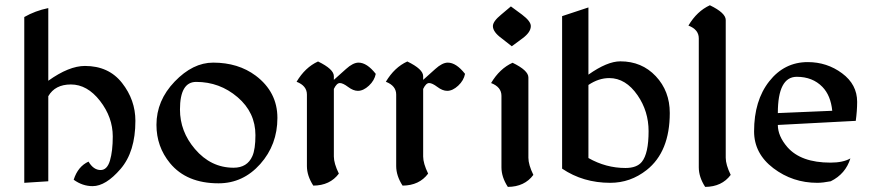

<svg xmlns="http://www.w3.org/2000/svg" viewBox="-20 -693 3331 734"><path d="M334 18.6Q295.4 18.6 261.7 -5.9Q277.8 -56.6 318.4 -75.2Q337.4 -43 364.7 -43Q389.6 -43 400.4 -79.3Q411.1 -115.7 411.1 -171.4Q411.1 -244.6 362.3 -307.4Q313.5 -370.1 251 -370.1Q190.4 -370.1 164.6 -325.2V0L72.8 5.9V-627.9Q114.7 -651.9 164.6 -662.1V-384.3Q243.7 -440.9 304.7 -440.9Q395.5 -440.9 446.5 -376Q497.6 -311 497.6 -231Q497.6 -112.8 440.9 -47.1Q384.3 18.6 334 18.6Z M815.4 7.8Q693.4 7.8 629.9 -69.3Q578.1 -132.3 578.1 -215.8Q578.1 -308.6 647.7 -381.1Q717.3 -453.6 794.9 -453.6Q890.6 -453.6 957.5 -403.8Q1040.5 -341.3 1040.5 -242.2Q1040.5 -139.6 974.9 -65.9Q909.2 7.8 815.4 7.8ZM873 -51.8Q925.3 -51.8 944.8 -96.2Q956.5 -122.6 956.5 -176.3Q956.5 -263.2 888.2 -321.5Q819.8 -379.9 730 -379.9Q668 -379.9 668 -274.4Q668 -190.4 725.1 -123.5Q786.1 -51.8 873 -51.8Z M1256.3 -353V-94.7Q1256.3 -68.4 1275.4 -29.3Q1241.7 16.1 1177.7 16.6Q1153.3 -21 1153.3 -58.1V-331.5Q1153.3 -365.2 1113.8 -380.4Q1146.5 -435.5 1195.8 -458Q1256.3 -428.7 1256.3 -401.9V-387.7L1302.7 -429.2Q1329.6 -453.6 1350.6 -453.6Q1382.8 -453.6 1416.5 -410.6Q1411.6 -385.3 1390.4 -365.5Q1369.1 -345.7 1348.1 -345.7Q1330.6 -345.7 1310.8 -360.6Q1291 -375.5 1279.3 -375.5Q1267.1 -375.5 1256.3 -353Z M1597.7 -353V-94.7Q1597.7 -68.4 1616.7 -29.3Q1583 16.1 1519 16.6Q1494.6 -21 1494.6 -58.1V-331.5Q1494.6 -365.2 1455.1 -380.4Q1487.8 -435.5 1537.1 -458Q1597.7 -428.7 1597.7 -401.9V-387.7L1644 -429.2Q1670.9 -453.6 1691.9 -453.6Q1724.1 -453.6 1757.8 -410.6Q1752.9 -385.3 1731.7 -365.5Q1710.4 -345.7 1689.5 -345.7Q1671.9 -345.7 1652.1 -360.6Q1632.3 -375.5 1620.6 -375.5Q1608.4 -375.5 1597.7 -353Z M1936.5 -516.1 1897.9 -546.4Q1864.3 -570.8 1864.3 -593.3Q1864.3 -611.3 1896 -637.2L1933.1 -668.5L1975.6 -637.2Q2009.3 -611.8 2009.3 -593.3Q2009.3 -569.8 1977.5 -546.4ZM1897 -326.7Q1897 -360.4 1857.4 -375.5Q1890.1 -430.7 1939.5 -453.1Q2000 -423.8 2000 -397V-89.8Q2000 -63.5 2019 -24.4Q1985.4 21 1921.4 21.5Q1897 -16.1 1897 -53.2Z M2313 5.9Q2209 5.9 2128.9 -48.3V-631.3L2229.5 -664.6V-407.7Q2301.3 -458.5 2351.6 -458.5Q2433.6 -458.5 2487.1 -401.6Q2540.5 -344.7 2540.5 -261.2Q2540.5 -112.8 2452.1 -43Q2390.1 5.9 2313 5.9ZM2371.1 -50.8Q2414.6 -50.8 2433.6 -74.2Q2459.5 -106 2459.5 -191.4Q2459.5 -267.6 2417.5 -328.6Q2372.1 -394.5 2309.1 -394.5Q2268.6 -394.5 2229.5 -368.2V-88.9Q2296.4 -50.8 2371.1 -50.8Z M2651.4 -546.4Q2651.4 -580.1 2611.8 -595.2Q2644.5 -650.4 2693.8 -672.9Q2754.4 -643.6 2754.4 -616.7V-89.8Q2754.4 -63.5 2773.4 -24.4Q2739.7 21 2675.8 21.5Q2651.4 -16.1 2651.4 -53.2Z M3104.5 5.9Q3010.3 5.9 2936.5 -50Q2862.8 -106 2862.8 -190.9Q2862.8 -308.6 2920.7 -382.1Q2978.5 -455.6 3067.9 -455.6Q3141.6 -455.6 3199.2 -412.8Q3256.8 -370.1 3256.8 -303.7Q3256.8 -269.5 3251.5 -231L2953.6 -215.3Q2953.6 -172.9 2990.2 -130.4Q3042 -71.3 3154.8 -71.3Q3203.1 -71.3 3231 -87.4Q3212.4 -27.8 3155.8 0Q3125 5.9 3104.5 5.9ZM3161.6 -269.5Q3155.8 -328.1 3124 -360.8Q3086.4 -399.4 3025.9 -399.4Q2953.6 -399.4 2953.6 -260.7Z"/></svg>

Font: Balgruf
Style: Regular
Weight: 500
Designer: Paul James MIller
Foundry: High-Logic / Made with FontCreator
Version: Version 1.201;March 28, 2021;FontCreator 13.0.0.2683 64-bit